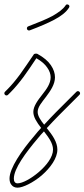

<svg xmlns="http://www.w3.org/2000/svg" viewBox="-30 -542 390 887"><path d="M100 -420C95 -418 93 -412 95 -407C97 -402 103 -400 108 -402C153 -419 191 -435 221 -451C253 -468 276 -486 289 -507C292 -511 291 -518 286 -520C282 -523 275 -522 273 -517C261 -499 240 -484 212 -468C182 -452 144 -437 100 -420ZM-7 -118C-11 -114 -11 -108 -7 -104C-3 -100 3 -100 7 -104L20 -117C38 -135 58 -159 79 -187C98 -213 118 -243 138 -273C161 -260 178 -245 188 -230C199 -215 204 -199 204 -185C204 -156 185 -130 166 -106C144 -78 124 -51 124 -25C124 -1 140 23 160 49C150 60 139 72 129 85C69 155 14 235 14 283C14 295 17 305 23 312C29 320 38 325 51 325C76 325 123 302 163 268C203 233 235 189 235 149C235 114 212 82 187 51L186 50C228 4 264 -31 272 -39L337 -104C341 -108 341 -114 337 -118C333 -122 327 -122 323 -118L258 -53C250 -45 215 -11 174 34C158 14 144 -6 144 -25C144 -48 164 -70 182 -94C203 -122 224 -152 224 -185C224 -203 218 -222 205 -241C192 -260 172 -277 143 -293C141 -294 140 -294 138 -294H133C130 -294 126 -292 125 -289C104 -258 83 -227 63 -199C43 -172 23 -148 6 -131ZM39 300C35 296 34 290 34 283C34 237 89 163 144 98C154 86 163 75 173 65C193 91 215 119 215 149C215 184 184 223 149 253C114 283 74 305 51 305C46 305 41 303 39 300Z"/></svg>

Font: Mistral SingleLine OTF-SVG Regular
Style: Regular
Weight: 300
Designer: François Chastanet, Élisa Garzelli, Anais Alves, Morgane Autin
Foundry: institut supérieur des arts et du design Toulouse / isdaT
Version: Version 1.000;hotconv 1.0.117;makeotfexe 2.5.65602 DEVELOPME